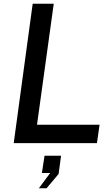

<svg xmlns="http://www.w3.org/2000/svg" viewBox="-20 -762 593 1022"><path d="M53 0H496L510 -98H177L266 -742H154ZM228 240 292 164 305 67H217L203 159H247L187 240Z"/></svg>

Font: Cheyenne Sans Medium
Style: Italic
Weight: 500
Italic angle: -8.13011°
Designer: The Public Sans project authors (U.S. Web Design System), Libre Franklin designed by Pablo Impallari and Rodrigo Fuenzal
Foundry: The Cheyenne Sans Project Authors
Version: Version 2.007